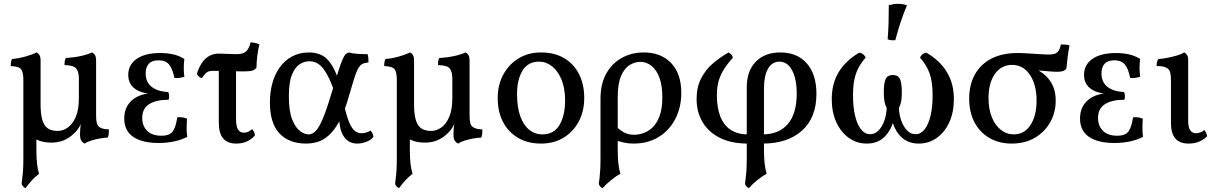

<svg xmlns="http://www.w3.org/2000/svg" viewBox="-20 -741 6352 1003"><path d="M170 -107V40Q170 84 173.5 114Q177 144 184 167Q160 186 146.5 201Q133 216 113 242Q106 239 100.5 232.5Q95 226 93 220Q94 205 96.5 188Q99 171 100.5 146.5Q102 122 102 85V-180ZM423 9Q414 6 406 -4Q398 -14 398 -40Q398 -53 399 -66Q400 -79 402 -95.5Q404 -112 409 -136H482Q482 -112 486 -97Q490 -82 504.5 -74Q519 -66 549 -65Q549 -54 548 -43Q547 -32 543 -22Q528 -22 504 -18Q480 -14 457.5 -7Q435 0 423 9ZM392 -330Q392 -365 379 -382.5Q366 -400 317 -401Q317 -412 318 -420.5Q319 -429 324 -438Q363 -440 400.5 -448Q438 -456 460 -467Q469 -464 475.5 -454.5Q482 -445 482 -423V-133L403 -96Q393 -70 370 -47Q344 -21 314.5 -8.5Q285 4 249 4Q178 4 140 -34.5Q102 -73 102 -174V-325Q102 -360 92 -377Q82 -394 36 -396Q36 -407 37 -415.5Q38 -424 43 -433Q74 -435 110.5 -445Q147 -455 170 -467Q179 -464 185.5 -454.5Q192 -445 192 -423V-196Q192 -146 201 -115Q210 -84 229.5 -70.5Q249 -57 282 -57Q309 -57 334.5 -75Q360 -93 376 -131Q392 -169 392 -228Z M809 6Q723 6 676 -26Q629 -58 629 -122Q629 -183 671.5 -219Q714 -255 792 -255V-250Q725 -250 687.5 -275.5Q650 -301 650 -350Q650 -403 694 -433.5Q738 -464 817 -464Q853 -464 884.5 -457Q916 -450 943 -433Q940 -410 940 -387Q940 -364 943 -340Q930 -336 917 -334Q904 -332 891 -334Q881 -384 862.5 -405Q844 -426 809 -426Q774 -426 757.5 -408Q741 -390 741 -358Q741 -312 772 -287.5Q803 -263 859 -260Q863 -252 863.5 -240.5Q864 -229 861 -220Q796 -220 759.5 -197Q723 -174 723 -125Q723 -83 749 -57.5Q775 -32 823 -32Q867 -32 883 -55.5Q899 -79 906 -128Q919 -130 932 -128Q945 -126 957 -121Q955 -95 955 -71.5Q955 -48 958 -26Q927 -10 889 -2Q851 6 809 6Z M1035 -333Q1026 -334 1019 -341Q1012 -348 1008 -355Q1020 -392 1037 -415.5Q1054 -439 1075.5 -450Q1097 -461 1122 -461Q1145 -461 1167.5 -459.5Q1190 -458 1213 -458Q1247 -458 1263.5 -470.5Q1280 -483 1289 -520Q1302 -519 1313.5 -516.5Q1325 -514 1335 -509Q1328 -482 1324 -448.5Q1320 -415 1320 -389Q1316 -380 1303.5 -374Q1291 -368 1248 -368Q1223 -368 1195 -369Q1167 -370 1141 -370.5Q1115 -371 1093 -371Q1079 -371 1070 -368Q1061 -365 1053 -356.5Q1045 -348 1035 -333ZM1214 9Q1169 9 1146 -17.5Q1123 -44 1123 -100V-391H1213V-121Q1213 -80 1223.5 -64Q1234 -48 1255 -48Q1278 -48 1297 -67Q1310 -52 1312 -34Q1298 -16 1272.5 -3.5Q1247 9 1214 9Z M1579 9Q1490 9 1440 -44Q1390 -97 1390 -206Q1390 -260 1403 -307Q1416 -354 1442 -390Q1468 -426 1506.5 -446.5Q1545 -467 1596 -467Q1633 -467 1663 -451.5Q1693 -436 1717.5 -394Q1742 -352 1765 -271L1726 -265Q1706 -321 1686.5 -355.5Q1667 -390 1645.5 -405.5Q1624 -421 1596 -421Q1570 -421 1545.5 -405.5Q1521 -390 1505 -350.5Q1489 -311 1489 -238Q1489 -160 1506.5 -116.5Q1524 -73 1548 -56Q1572 -39 1592 -39Q1612 -39 1629 -56.5Q1646 -74 1665 -118Q1684 -162 1708 -242Q1732 -320 1746 -364.5Q1760 -409 1769 -429.5Q1778 -450 1785 -457Q1792 -464 1802 -467Q1817 -462 1843.5 -460Q1870 -458 1900 -458Q1903 -450 1904 -439.5Q1905 -429 1905 -415Q1885 -413 1872.5 -406.5Q1860 -400 1850 -381.5Q1840 -363 1829 -327Q1818 -291 1800 -230Q1778 -152 1751.5 -105Q1725 -58 1696.5 -33Q1668 -8 1638.5 0.5Q1609 9 1579 9ZM1846 9Q1802 9 1777 -26.5Q1752 -62 1752 -130L1777 -195Q1791 -132 1805 -100Q1819 -68 1834.5 -56.5Q1850 -45 1868 -45Q1893 -45 1916 -59Q1929 -44 1931 -26Q1918 -10 1894.5 -0.5Q1871 9 1846 9Z M2121 -107V40Q2121 84 2124.5 114Q2128 144 2135 167Q2111 186 2097.5 201Q2084 216 2064 242Q2057 239 2051.5 232.5Q2046 226 2044 220Q2045 205 2047.5 188Q2050 171 2051.5 146.5Q2053 122 2053 85V-180ZM2374 9Q2365 6 2357 -4Q2349 -14 2349 -40Q2349 -53 2350 -66Q2351 -79 2353 -95.5Q2355 -112 2360 -136H2433Q2433 -112 2437 -97Q2441 -82 2455.5 -74Q2470 -66 2500 -65Q2500 -54 2499 -43Q2498 -32 2494 -22Q2479 -22 2455 -18Q2431 -14 2408.5 -7Q2386 0 2374 9ZM2343 -330Q2343 -365 2330 -382.5Q2317 -400 2268 -401Q2268 -412 2269 -420.5Q2270 -429 2275 -438Q2314 -440 2351.5 -448Q2389 -456 2411 -467Q2420 -464 2426.5 -454.5Q2433 -445 2433 -423V-133L2354 -96Q2344 -70 2321 -47Q2295 -21 2265.5 -8.5Q2236 4 2200 4Q2129 4 2091 -34.5Q2053 -73 2053 -174V-325Q2053 -360 2043 -377Q2033 -394 1987 -396Q1987 -407 1988 -415.5Q1989 -424 1994 -433Q2025 -435 2061.5 -445Q2098 -455 2121 -467Q2130 -464 2136.5 -454.5Q2143 -445 2143 -423V-196Q2143 -146 2152 -115Q2161 -84 2180.5 -70.5Q2200 -57 2233 -57Q2260 -57 2285.5 -75Q2311 -93 2327 -131Q2343 -169 2343 -228Z M2806 9Q2738 9 2687 -20.5Q2636 -50 2608 -103.5Q2580 -157 2580 -229Q2580 -297 2609 -351Q2638 -405 2689 -436Q2740 -467 2806 -467Q2877 -467 2927.5 -437Q2978 -407 3005 -353.5Q3032 -300 3032 -229Q3032 -160 3003.5 -106.5Q2975 -53 2924.5 -22Q2874 9 2806 9ZM2814 -39Q2874 -39 2903 -88.5Q2932 -138 2932 -217Q2932 -279 2913.5 -324.5Q2895 -370 2864 -394.5Q2833 -419 2796 -419Q2738 -419 2709.5 -372Q2681 -325 2681 -250Q2681 -182 2697.5 -135Q2714 -88 2744 -63.5Q2774 -39 2814 -39Z M3343 -467Q3433 -467 3486 -411.5Q3539 -356 3539 -256Q3539 -180 3508 -120Q3477 -60 3421 -25.5Q3365 9 3290 9Q3262 9 3240 4Q3218 -1 3193 -9V-86Q3213 -65 3236.5 -51Q3260 -37 3293 -37Q3314 -37 3339.5 -45Q3365 -53 3388 -74.5Q3411 -96 3425.5 -134.5Q3440 -173 3440 -233Q3440 -292 3425.5 -333Q3411 -374 3384.5 -396Q3358 -418 3324 -418Q3298 -418 3270.5 -402Q3243 -386 3225 -345.5Q3207 -305 3207 -233V40Q3207 84 3210.5 114Q3214 144 3221 167Q3198 179 3171.5 200.5Q3145 222 3128 242Q3120 239 3115 232.5Q3110 226 3108 220Q3110 205 3112 188Q3114 171 3115.5 146.5Q3117 122 3117 85V-225Q3117 -304 3147.5 -357.5Q3178 -411 3229 -439Q3280 -467 3343 -467Z M3892 242Q3885 239 3879.5 232.5Q3874 226 3872 220Q3873 205 3875.5 188Q3878 171 3879.5 146.5Q3881 122 3881 85V-285Q3881 -370 3928 -418.5Q3975 -467 4056 -467Q4145 -467 4195 -409.5Q4245 -352 4245 -251Q4245 -126 4169.5 -58.5Q4094 9 3964 9V-39Q4049 -39 4095.5 -93Q4142 -147 4142 -252Q4142 -328 4118 -373.5Q4094 -419 4051 -419Q4013 -419 3992 -382Q3971 -345 3971 -280V40Q3971 84 3974.5 114Q3978 144 3985 167Q3962 179 3935.5 200.5Q3909 222 3892 242ZM3886 9Q3800 9 3740.5 -21Q3681 -51 3650 -103.5Q3619 -156 3619 -224Q3619 -286 3642.5 -331.5Q3666 -377 3704 -409.5Q3742 -442 3786 -467Q3793 -463 3800 -456Q3807 -449 3808 -439Q3775 -402 3757 -371Q3739 -340 3732 -309.5Q3725 -279 3725 -243Q3725 -179 3742.5 -133.5Q3760 -88 3796 -63.5Q3832 -39 3886 -39Z M4508 9Q4456 9 4414.5 -20.5Q4373 -50 4349 -102Q4325 -154 4325 -224Q4325 -304 4361.5 -364.5Q4398 -425 4469 -466Q4493 -462 4502 -440Q4467 -401 4451.5 -356.5Q4436 -312 4436 -243Q4436 -182 4447 -136Q4458 -90 4478 -65Q4498 -40 4525 -40Q4551 -40 4570 -60Q4589 -80 4600 -111.5Q4611 -143 4612 -177Q4603 -195 4600 -213Q4597 -231 4597 -256Q4597 -296 4602.5 -316Q4608 -336 4618.5 -342.5Q4629 -349 4644 -349Q4659 -349 4669.5 -342.5Q4680 -336 4685.5 -316Q4691 -296 4691 -256Q4691 -231 4688 -213Q4685 -195 4676 -177Q4677 -143 4688 -111.5Q4699 -80 4718 -60Q4737 -40 4763 -40Q4790 -40 4810 -65Q4830 -90 4841 -136Q4852 -182 4852 -243Q4852 -312 4836.5 -356.5Q4821 -401 4786 -440Q4795 -462 4819 -466Q4890 -425 4926.5 -364.5Q4963 -304 4963 -224Q4963 -154 4939 -102Q4915 -50 4873.5 -20.5Q4832 9 4780 9Q4727 9 4693 -21Q4659 -51 4643 -100.5Q4627 -150 4627 -209H4661Q4661 -150 4645 -100.5Q4629 -51 4595 -21Q4561 9 4508 9ZM4657 -531Q4644 -530 4635 -531Q4626 -532 4617 -536Q4621 -583 4622 -628Q4623 -673 4623 -714Q4635 -717 4647 -719Q4659 -721 4671 -721Q4697 -721 4718 -713Q4700 -671 4685.5 -627.5Q4671 -584 4657 -531Z M5265 9Q5199 9 5149 -20Q5099 -49 5071 -101.5Q5043 -154 5043 -226Q5043 -298 5072.5 -351.5Q5102 -405 5158.5 -434.5Q5215 -464 5296 -464Q5319 -464 5351 -462Q5383 -460 5412 -458Q5441 -456 5458 -456Q5493 -456 5505 -469Q5517 -482 5522 -509Q5533 -509 5545.5 -508Q5558 -507 5567 -504Q5561 -472 5557 -441Q5553 -410 5551 -384Q5545 -374 5533.5 -370Q5522 -366 5503 -366Q5482 -366 5452.5 -369Q5423 -372 5383 -374L5390 -381Q5421 -366 5444.5 -343.5Q5468 -321 5481.5 -289.5Q5495 -258 5495 -215Q5495 -154 5466.5 -103Q5438 -52 5386.5 -21.5Q5335 9 5265 9ZM5276 -39Q5331 -39 5363 -87.5Q5395 -136 5395 -215Q5395 -299 5360 -350.5Q5325 -402 5267 -402Q5211 -402 5177.5 -355Q5144 -308 5144 -229Q5144 -172 5161 -129.5Q5178 -87 5208 -63Q5238 -39 5276 -39Z M5802 6Q5716 6 5669 -26Q5622 -58 5622 -122Q5622 -183 5664.5 -219Q5707 -255 5785 -255V-250Q5718 -250 5680.5 -275.5Q5643 -301 5643 -350Q5643 -403 5687 -433.5Q5731 -464 5810 -464Q5846 -464 5877.5 -457Q5909 -450 5936 -433Q5933 -410 5933 -387Q5933 -364 5936 -340Q5923 -336 5910 -334Q5897 -332 5884 -334Q5874 -384 5855.5 -405Q5837 -426 5802 -426Q5767 -426 5750.5 -408Q5734 -390 5734 -358Q5734 -312 5765 -287.5Q5796 -263 5852 -260Q5856 -252 5856.5 -240.5Q5857 -229 5854 -220Q5789 -220 5752.5 -197Q5716 -174 5716 -125Q5716 -83 5742 -57.5Q5768 -32 5816 -32Q5860 -32 5876 -55.5Q5892 -79 5899 -128Q5912 -130 5925 -128Q5938 -126 5950 -121Q5948 -95 5948 -71.5Q5948 -48 5951 -26Q5920 -10 5882 -2Q5844 6 5802 6Z M6189 9Q6143 9 6120 -17.5Q6097 -44 6097 -100V-325Q6097 -348 6092.5 -364Q6088 -380 6072 -388Q6056 -396 6022 -396Q6022 -407 6024 -416Q6026 -425 6031 -433Q6046 -433 6073 -438Q6100 -443 6126.5 -450.5Q6153 -458 6165 -467Q6174 -464 6180.5 -455Q6187 -446 6187 -427V-111Q6187 -76 6197.5 -60.5Q6208 -45 6228 -45Q6237 -45 6248.5 -48.5Q6260 -52 6271 -62Q6284 -47 6286 -29Q6272 -14 6247 -2.5Q6222 9 6189 9Z"/></svg>

Font: Vollkorn
Style: Regular
Weight: 400
Designer: Friedrich Althausen
Foundry: Friedrich Althausen
Version: Version 4.104